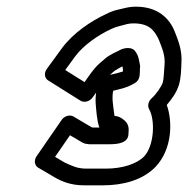

<svg xmlns="http://www.w3.org/2000/svg" viewBox="-20 -786 564 575"><path d="M267.9 -508.7C265.6 -494.1 266 -479.9 267.1 -469.1C268.2 -459.4 269.9 -423.9 277.7 -404H258C256.9 -404.3 255.9 -404.6 254.6 -404.8L200.1 -437C188.9 -443.6 172.8 -438.7 164.5 -426.7L89.3 -317.7C81.7 -306.8 82.7 -290.7 94.2 -284L143.6 -255C163.2 -243.4 191.6 -231 230.6 -231H288.6C346.4 -231 406.3 -245.5 445.9 -286.4C496.1 -339.7 497.3 -421.9 479.4 -471.7C494.8 -489.2 509.7 -510.7 516.1 -532.7C522.3 -553.7 522.7 -580.5 523.2 -595.4C526.6 -635.8 512.7 -667 503.4 -691C487.8 -731.2 452.2 -766 387.3 -766C376.5 -766 366.7 -764.9 355.2 -762.2C338 -757.4 322.3 -756.8 297.9 -744C252.3 -722.7 200.3 -688.2 166.1 -642.5L120.1 -579.4C111.4 -567.5 113.2 -552 124 -545.3L221.3 -484.3C231.1 -478.1 247.8 -481.2 256.9 -493.6C260.5 -498.6 264.2 -503.7 267.9 -508.7ZM309.2 -561.9 323.3 -574C330.5 -578.7 336.9 -582.3 346.7 -587.3C347.2 -584.8 348.6 -577.7 348.4 -572.1C339.1 -568.7 324.1 -564.9 309.2 -561.9ZM398.9 -592.8C396.5 -601.5 396.7 -618.6 383.2 -634.7C374.7 -644.7 354.1 -643.7 340.7 -636.9C326.1 -629.4 308.5 -622.3 295 -610.7L277.7 -595.7C260.7 -581 245.7 -557.6 233.2 -540.1L175.4 -576.3L205.4 -617.5C230.2 -650.6 273.3 -680.8 314 -699.6C327.7 -706 337.3 -707.6 360.5 -713.9C367.2 -715.4 372.8 -716 379.4 -716C425.5 -716 441.9 -696.7 455.9 -666.4C466.2 -640.1 475.3 -619.1 472.7 -591.3C471.5 -577.6 470.5 -549.1 467.7 -539.4C464.2 -527.5 446.9 -502.7 434.2 -491.7C424 -482.9 421.2 -468.6 426.5 -459.3C445.2 -426.5 442.1 -350.4 411.7 -317.6C389.8 -295.2 347 -281 296.5 -281H238.5C211.2 -281 195.5 -289.3 173.3 -299.5L144.9 -316.2L189.6 -381L225.5 -359.8C229.2 -357.8 235 -355.1 239.9 -355C246.5 -353.9 246.5 -354 250.1 -354H308.1C335.7 -354 365 -358.7 364.8 -386.1C364.8 -389.7 364.8 -389.7 365.1 -392.3C366.9 -410.1 359.4 -419.5 352.9 -425.3C343.7 -433.5 333.9 -438.4 322.9 -439C320.3 -454.7 318.2 -475.8 317.5 -481.9C316.5 -491.5 317 -506.9 319.1 -514.4C340.7 -519.5 361.4 -523.6 384 -537.2C400.9 -547.4 398.4 -565.2 399.1 -581.4L399.3 -583C399.9 -586.4 399.6 -590.1 398.9 -592.8Z"/></svg>

Font: Tape
Style: Regular
Weight: 500
Foundry: Cannot Into Space Fonts
Version: Version 0.97